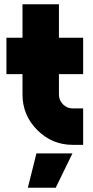

<svg xmlns="http://www.w3.org/2000/svg" viewBox="-20 -676 433 896"><path d="M110 200H240L318 40H150ZM85 -656V-500H10V-330H85V-235Q85 -138 154 -69Q223 0 320 0H368V-170H320Q293 -170 274 -189Q255 -208 255 -235V-330H368V-500H255V-656Z"/></svg>

Font: Unageo
Style: Black
Weight: 900
Designer: Richard Sepsi
Foundry: Richard Sepsi
Version: Version 2.000